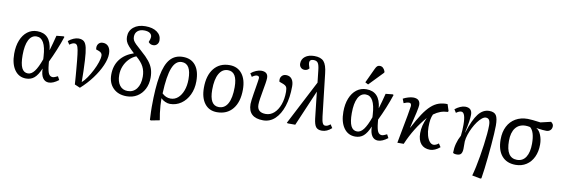

<svg xmlns="http://www.w3.org/2000/svg" viewBox="-66 -1343 6206 2115"><g transform="rotate(10 3036.5 -285.0)"><path d="M229 14Q148 14 101 -52.5Q54 -119 54 -233Q54 -319 80 -384Q106 -449 153 -485Q200 -521 262 -521Q413 -521 431 -340H432Q443 -375 455 -420Q467 -465 478 -508L556 -516L567 -511Q544 -440 511 -359.5Q478 -279 446 -214L449 -182Q456 -109 471 -80.5Q486 -52 517 -52Q525 -52 542 -58.5Q559 -65 572 -72L593 -33Q532 14 483 14Q440 14 416 -22Q392 -58 391 -125H390Q359 -51 321.5 -18.5Q284 14 229 14ZM240 -45Q279 -45 312.5 -89Q346 -133 380 -228L378 -261Q366 -463 265 -463Q209 -463 178.5 -403.5Q148 -344 148 -234Q148 -137 170.5 -91Q193 -45 240 -45Z M832 11 771 -15Q769 -44 767.5 -65.5Q766 -87 764 -112.5Q762 -138 758.5 -178Q755 -218 749 -283Q742 -355 735 -393Q728 -431 717.5 -445.5Q707 -460 690 -460Q678 -460 665.5 -455Q653 -450 634 -436L611 -472Q636 -494 667 -507.5Q698 -521 724 -521Q763 -521 785 -502.5Q807 -484 818 -435.5Q829 -387 834 -296Q837 -242 839 -177.5Q841 -113 841 -54Q869 -78 897.5 -120Q926 -162 950.5 -210Q975 -258 990 -303Q1005 -348 1005 -378Q1005 -411 966 -425L935 -436Q928 -474 945.5 -497.5Q963 -521 996 -521Q1037 -521 1060 -492Q1083 -463 1083 -412Q1083 -354 1050.5 -280Q1018 -206 961.5 -130Q905 -54 832 11Z M1353 14Q1259 14 1203 -42Q1147 -98 1147 -192Q1147 -292 1199.5 -362Q1252 -432 1352 -466Q1310 -505 1286.5 -532Q1263 -559 1254 -582.5Q1245 -606 1245 -633Q1245 -700 1295 -741Q1345 -782 1427 -782Q1508 -782 1556.5 -747.5Q1605 -713 1605 -655Q1605 -627 1588 -609Q1571 -591 1544 -591Q1511 -591 1491 -617Q1507 -656 1507 -675Q1507 -703 1484 -718.5Q1461 -734 1420 -734Q1374 -734 1347 -710.5Q1320 -687 1320 -646Q1320 -625 1328 -608Q1336 -591 1359.5 -567.5Q1383 -544 1429 -504Q1486 -455 1519 -413.5Q1552 -372 1566 -329.5Q1580 -287 1580 -234Q1580 -161 1551 -105Q1522 -49 1471 -17.5Q1420 14 1353 14ZM1355 -45Q1419 -45 1456 -94.5Q1493 -144 1493 -229Q1493 -291 1468 -340Q1443 -389 1384 -438Q1340 -420 1306 -384.5Q1272 -349 1253 -302.5Q1234 -256 1234 -204Q1234 -130 1266 -87.5Q1298 -45 1355 -45Z M1664 230 1653 225Q1650 167 1649 136Q1648 105 1648 82Q1648 -135 1672.5 -267.5Q1697 -400 1750.5 -460.5Q1804 -521 1892 -521Q1984 -521 2033.5 -459Q2083 -397 2083 -281Q2083 -197 2051 -130Q2019 -63 1963.5 -24.5Q1908 14 1838 14Q1813 14 1784 1Q1755 -12 1738 -31H1737Q1737 5 1740 48.5Q1743 92 1748.5 134.5Q1754 177 1761 211ZM1835 -45Q1882 -45 1917.5 -76Q1953 -107 1973.5 -162Q1994 -217 1994 -288Q1994 -463 1889 -463Q1820 -463 1784 -372.5Q1748 -282 1740 -86Q1782 -45 1835 -45Z M2364 14Q2276 14 2226.5 -50.5Q2177 -115 2177 -227Q2177 -365 2240 -443Q2303 -521 2414 -521Q2503 -521 2553.5 -457Q2604 -393 2604 -280Q2604 -142 2540.5 -64Q2477 14 2364 14ZM2375 -45Q2441 -45 2475.5 -108Q2510 -171 2510 -291Q2510 -463 2406 -463Q2342 -463 2306.5 -400Q2271 -337 2271 -221Q2271 -45 2375 -45Z M2881 14Q2714 14 2714 -140Q2714 -154 2718 -186Q2722 -218 2728.5 -258Q2735 -298 2741.5 -336.5Q2748 -375 2752 -402.5Q2756 -430 2756 -436Q2756 -460 2730 -460Q2708 -460 2676 -436L2653 -472Q2678 -494 2710.5 -507.5Q2743 -521 2768 -521Q2844 -521 2844 -453Q2844 -431 2837.5 -391Q2831 -351 2822.5 -304.5Q2814 -258 2807.5 -216Q2801 -174 2801 -147Q2801 -60 2897 -60Q2949 -60 2989.5 -96Q3030 -132 3053 -195Q3076 -258 3076 -339Q3076 -378 3065.5 -394.5Q3055 -411 3021 -423L2985 -436Q2976 -471 2994 -496Q3012 -521 3046 -521Q3087 -521 3109.5 -492Q3132 -463 3132 -411Q3132 -283 3100.5 -187.5Q3069 -92 3013 -39Q2957 14 2881 14Z M3538 14Q3492 14 3471.5 -12Q3451 -38 3443 -105L3410 -400L3406 -391L3239 0H3155L3144 -5L3400 -499L3385 -634Q3379 -693 3364 -715Q3349 -737 3315 -737Q3270 -737 3270 -699Q3270 -684 3281 -652L3286 -639Q3267 -613 3234 -613Q3208 -613 3191.5 -630Q3175 -647 3175 -673Q3175 -723 3213.5 -752.5Q3252 -782 3316 -782Q3389 -782 3422 -745Q3455 -708 3465 -614L3519 -142Q3525 -90 3535.5 -68.5Q3546 -47 3565 -47Q3581 -47 3593.5 -53Q3606 -59 3622 -72L3647 -34Q3595 14 3538 14Z M3911 14Q3830 14 3783 -52.5Q3736 -119 3736 -233Q3736 -319 3762 -384Q3788 -449 3835 -485Q3882 -521 3944 -521Q4095 -521 4113 -340H4114Q4125 -375 4137 -420Q4149 -465 4160 -508L4238 -516L4249 -511Q4226 -440 4193 -359.5Q4160 -279 4128 -214L4131 -182Q4138 -109 4153 -80.5Q4168 -52 4199 -52Q4207 -52 4224 -58.5Q4241 -65 4254 -72L4275 -33Q4214 14 4165 14Q4122 14 4098 -22Q4074 -58 4073 -125H4072Q4041 -51 4003.5 -18.5Q3966 14 3911 14ZM3922 -45Q3961 -45 3994.5 -89Q4028 -133 4062 -228L4060 -261Q4048 -463 3947 -463Q3891 -463 3860.5 -403.5Q3830 -344 3830 -234Q3830 -137 3852.5 -91Q3875 -45 3922 -45ZM3952 -576 3918 -594 3994 -757Q4005 -781 4016 -790.5Q4027 -800 4045 -800Q4085 -800 4105 -749V-735Z M4749 14Q4682 14 4646 -28Q4610 -70 4610 -149Q4610 -192 4620.5 -234Q4631 -276 4653 -325Q4593 -257 4542.5 -175.5Q4492 -94 4452 0H4381Q4421 -210 4439.5 -312Q4458 -414 4458 -424Q4458 -457 4433 -457Q4408 -457 4373 -441L4355 -488Q4380 -502 4412 -511.5Q4444 -521 4468 -521Q4546 -521 4546 -450Q4546 -431 4531.5 -363.5Q4517 -296 4490 -189L4492 -188Q4542 -284 4584.5 -348Q4627 -412 4668.5 -449.5Q4710 -487 4754.5 -502Q4799 -517 4852 -515L4876 -442L4871 -431Q4825 -429 4788 -415.5Q4751 -402 4713 -374Q4700 -346 4694.5 -313Q4689 -280 4689 -229Q4689 -178 4700.5 -136.5Q4712 -95 4732 -71Q4752 -47 4777 -47Q4790 -47 4806 -54.5Q4822 -62 4833 -72L4858 -34Q4833 -12 4804 1Q4775 14 4749 14Z M5350 230 5256 212Q5268 170 5280.5 112Q5293 54 5304 -12Q5315 -78 5324 -143.5Q5333 -209 5338 -266Q5343 -323 5343 -362Q5343 -405 5331 -423.5Q5319 -442 5293 -442Q5274 -442 5250.5 -423Q5227 -404 5203.5 -372Q5180 -340 5160 -300.5Q5140 -261 5126.5 -220Q5113 -179 5110 -143Q5111 -94 5110 -59Q5109 -24 5096 -5Q5083 14 5047 14Q5031 14 5019 10.5Q5007 7 5005 2Q5005 -103 5057 -198Q5061 -230 5062.5 -261Q5064 -292 5064 -321Q5064 -460 5015 -460Q4991 -460 4959 -436L4936 -472Q4962 -494 4993 -507.5Q5024 -521 5049 -521Q5127 -521 5127 -444Q5127 -414 5119.5 -363.5Q5112 -313 5096 -242L5098 -241Q5145 -389 5196.5 -455Q5248 -521 5318 -521Q5374 -521 5395.5 -488.5Q5417 -456 5417 -373Q5417 -338 5413.5 -281Q5410 -224 5404.5 -156Q5399 -88 5391.5 -17.5Q5384 53 5376.5 116Q5369 179 5361 225Z M5705 14Q5605 14 5550 -50.5Q5495 -115 5495 -234Q5495 -318 5526.5 -379.5Q5558 -441 5615.5 -474.5Q5673 -508 5750 -508Q5794 -508 5894 -494L6009 -521Q6025 -508 6030.5 -498.5Q6036 -489 6036 -476Q6036 -448 6018.5 -431Q6001 -414 5973 -414Q5957 -414 5930.5 -416.5Q5904 -419 5863 -425V-423Q5893 -408 5913 -359.5Q5933 -311 5933 -253Q5933 -174 5904.5 -113.5Q5876 -53 5824.5 -19.5Q5773 14 5705 14ZM5711 -43Q5775 -43 5809.5 -96.5Q5844 -150 5844 -247Q5844 -380 5791 -424Q5778 -427 5764.5 -428.5Q5751 -430 5741 -430Q5668 -430 5628 -379Q5588 -328 5588 -234Q5588 -43 5711 -43Z"/></g></svg>

Font: Literata 12pt
Style: Italic
Weight: 400
Italic angle: -2°
Designer: Latin by Veronika Burian and Jose Scaglione. Greek by Irene Vlachou. Cyrillic by Vera Evstafieva
Foundry: TypeTogether
Version: Version 3.002